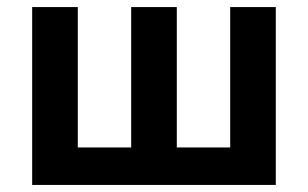

<svg xmlns="http://www.w3.org/2000/svg" viewBox="-20 -523 871 543"><path d="M71 0V-503H200V-106H351V-503H480V-106H631V-503H760V0Z"/></svg>

Font: Wix Madefor Text
Style: Bold
Weight: 700
Designer: Dalton Maag Ltd
Foundry: Dalton Maag Ltd
Version: Version 3.100